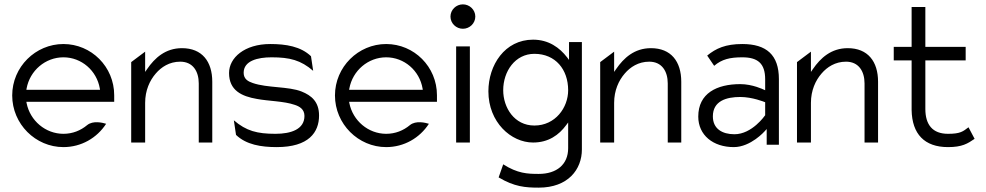

<svg xmlns="http://www.w3.org/2000/svg" viewBox="-20 -664 4526 881"><path d="M36 -226C36 -95 143 11 271 11C353 11 425 -31 467 -96C451 -101 407 -112 380 -90C350 -65 313 -50 271 -50C189 -50 118 -110 102 -191L101 -197H504V-227C504 -358 399 -462 271 -462C143 -462 36 -357 36 -226ZM101 -252 102 -258C117 -340 188 -401 271 -401C354 -401 424 -340 438 -258L439 -252Z M582 -10H646V-192C646 -249 667 -295 695 -327C720 -356 757 -381 807 -381C865 -381 892 -337 892 -281V-10H954V-289C954 -382 907 -443 815 -443C739 -443 690 -398 655 -347L646 -334V-427L582 -379Z M1031 -329C1031 -249 1089 -222 1159 -210C1212 -200 1283 -200 1332 -183C1354 -176 1377 -163 1377 -132C1377 -71 1316 -50 1244 -50C1160 -50 1110 -63 1053 -112L1063 -45C1110 0 1178 11 1250 11C1397 11 1444 -57 1444 -134C1444 -197 1409 -226 1364 -244C1304 -268 1206 -260 1140 -283C1119 -290 1098 -301 1098 -330C1098 -385 1162 -401 1226 -401C1310 -401 1360 -388 1417 -339L1407 -406C1360 -451 1292 -462 1220 -462C1102 -462 1031 -399 1031 -329Z M1517 -226C1517 -95 1624 11 1752 11C1834 11 1906 -31 1948 -96C1932 -101 1888 -112 1861 -90C1831 -65 1794 -50 1752 -50C1670 -50 1599 -110 1583 -191L1582 -197H1985V-227C1985 -358 1880 -462 1752 -462C1624 -462 1517 -357 1517 -226ZM1582 -252 1583 -258C1598 -340 1669 -401 1752 -401C1835 -401 1905 -340 1919 -258L1920 -252Z M2047 -588C2047 -557 2073 -532 2104 -532C2135 -532 2161 -557 2161 -588C2161 -619 2135 -644 2104 -644C2073 -644 2047 -619 2047 -588ZM2073 -10H2136V-451H2073Z M2221 -245C2221 -103 2325 -10 2426 -10C2497 -10 2545 -45 2578 -90L2587 -102V16C2587 91 2534 134 2452 134C2400 134 2355 132 2289 90L2268 150C2340 193 2391 197 2452 197C2587 197 2650 113 2650 22V-471H2591V-389L2582 -401C2548 -445 2498 -482 2426 -482C2296 -482 2221 -365 2221 -245ZM2289 -250C2289 -337 2344 -417 2432 -417C2529 -417 2587 -345 2587 -250C2587 -170 2528 -88 2432 -88C2340 -88 2289 -170 2289 -250Z M2734 -10H2798V-192C2798 -249 2819 -295 2847 -327C2872 -356 2909 -381 2959 -381C3017 -381 3044 -337 3044 -281V-10H3106V-289C3106 -382 3059 -443 2967 -443C2891 -443 2842 -398 2807 -347L2798 -334V-427L2734 -379Z M3184 -129C3184 -44 3252 11 3347 11C3425 11 3489 -62 3489 -62L3498 -72V0H3554V-301C3554 -412 3497 -462 3386 -462C3309 -462 3265 -442 3225 -409L3257 -362C3292 -392 3329 -401 3386 -401C3457 -401 3491 -373 3491 -300V-250L3484 -253C3484 -253 3433 -278 3377 -278C3269 -278 3184 -236 3184 -129ZM3251 -130C3251 -201 3313 -219 3377 -219C3432 -219 3488 -196 3488 -196L3491 -195V-135L3490 -134C3490 -134 3431 -48 3350 -48C3294 -48 3251 -73 3251 -130Z M3637 -10H3701V-192C3701 -249 3722 -295 3750 -327C3775 -356 3812 -381 3862 -381C3920 -381 3947 -337 3947 -281V-10H4009V-289C4009 -382 3962 -443 3870 -443C3794 -443 3745 -398 3710 -347L3701 -334V-427L3637 -379Z M4081 -387H4163V-159C4165 -49 4222 11 4330 11C4395 11 4420 -5 4452 -27L4424 -80C4399 -61 4387 -50 4330 -50C4259 -50 4226 -92 4226 -164V-387H4411V-449H4226V-632H4163V-449H4081Z"/></svg>

Font: Charger Sport
Style: Lit
Weight: 300
Designer: Jasper
Foundry: Cannot Into Space Fonts
Version: Version 1.1